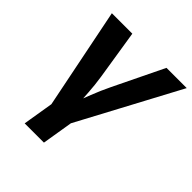

<svg xmlns="http://www.w3.org/2000/svg" viewBox="-201 -687 1032 1032"><g transform="rotate(45 315.0 -171.0)"><path d="M177.4 34 60.7 -545.9H216.2L261.1 -262.5Q269.2 -209.6 272.7 -155.3Q276.1 -101 279.6 -43.1H248.1Q270.6 -101 291.6 -155.2Q312.6 -209.3 338.4 -262.5L475.9 -545.9H629.8L320.1 34ZM147.9 204.1 182.1 -3.9H328.5L294.3 204.1Z"/></g></svg>

Font: Inter Variable
Style: Italic
Weight: 400
Italic angle: -9.39999°
Designer: Rasmus Andersson
Foundry: rsms
Version: Version 4.001;git-9221beed3